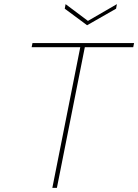

<svg xmlns="http://www.w3.org/2000/svg" viewBox="-20 -908 668 928"><path d="M137 -700H628L624 -680H390L255 0H233L368 -680H133ZM545 -888 541 -866 401 -786 293 -866 297 -888 405 -807Z"/></svg>

Font: Albert Sans Thin
Style: Italic
Weight: 250
Italic angle: -11.25°
Designer: Andreas Rasmussen
Foundry: a.Foundry
Version: Version 1.025